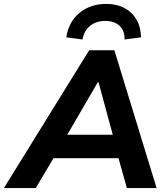

<svg xmlns="http://www.w3.org/2000/svg" viewBox="-71 -962 850 982"><path d="M-51 0 385 -705H514L730 0H578L523 -196L578 -153H159L228 -196L112 0ZM429 -541 251 -235 230 -273H545L516 -235L433 -541ZM351 -760 268 -771Q280 -850 335.5 -896Q391 -942 473 -942Q527 -942 566.5 -920.5Q606 -899 628 -860Q650 -821 650 -771L566 -760Q567 -805 540.5 -830Q514 -855 467 -855Q421 -855 390 -830Q359 -805 351 -760Z"/></svg>

Font: Mulish ExtraLight ExtraBold
Style: Italic
Weight: 800
Italic angle: -9°
Version: Version 3.603